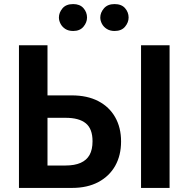

<svg xmlns="http://www.w3.org/2000/svg" viewBox="-20 -922 935 942"><path d="M73 -700H213V-454H332Q408 -454 462 -426Q516 -398 545 -347Q574 -296 574 -228Q574 -160 545.5 -109Q517 -58 463 -29Q409 0 333 0H73ZM302 -110Q346 -110 375.5 -123Q405 -136 419.5 -162Q434 -188 434 -229Q434 -290 401 -317Q368 -344 302 -344H213V-110ZM672 -700H812V0H672ZM269 -836Q269 -860 286.5 -881Q304 -902 339 -902Q372 -902 389.5 -882Q407 -862 407 -836Q407 -812 389.5 -791Q372 -770 339 -770Q316 -770 300.5 -780Q285 -790 277 -805.5Q269 -821 269 -836ZM472 -836Q472 -860 490 -881Q508 -902 542 -902Q576 -902 593.5 -882Q611 -862 611 -836Q611 -812 593.5 -791Q576 -770 542 -770Q520 -770 504 -780Q488 -790 480 -805.5Q472 -821 472 -836Z"/></svg>

Font: Moderustic SemiBold
Style: Regular
Weight: 600
Designer: Tural Alisoy
Foundry: TAFT Foundry
Version: Version 2.120